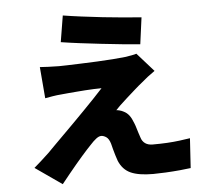

<svg xmlns="http://www.w3.org/2000/svg" viewBox="-59 -887 1117 1018"><g transform="rotate(-5 500.0 -377.5)"><path d="M312 -823Q355 -816 409.5 -809Q464 -802 522 -795.5Q580 -789 633.5 -784.5Q687 -780 727 -777L708 -635Q668 -638 614 -643.5Q560 -649 502 -655.5Q444 -662 388.5 -669Q333 -676 289 -683ZM771 -488Q748 -472 732 -459.5Q716 -447 700 -433Q681 -418 658 -397.5Q635 -377 612.5 -357Q590 -337 573.5 -321Q557 -305 551 -298Q557 -298 568.5 -295Q580 -292 589 -287Q606 -279 618 -263.5Q630 -248 640 -221Q645 -209 649 -195Q653 -181 657.5 -167.5Q662 -154 666 -142Q672 -122 687.5 -111Q703 -100 727 -100Q769 -100 804.5 -102Q840 -104 870.5 -108Q901 -112 927 -116L917 42Q897 45 859 48.5Q821 52 781.5 54Q742 56 716 56Q640 56 597.5 37Q555 18 535 -30Q530 -45 524.5 -62Q519 -79 515 -95.5Q511 -112 508 -123Q500 -150 486 -159.5Q472 -169 459 -169Q447 -169 432 -157.5Q417 -146 399 -126Q389 -116 376.5 -102Q364 -88 348.5 -70.5Q333 -53 315.5 -32Q298 -11 277.5 14Q257 39 234 68L92 -31Q108 -45 128.5 -63Q149 -81 172 -103Q187 -118 209 -140.5Q231 -163 259 -190.5Q287 -218 317 -248.5Q347 -279 377 -309.5Q407 -340 434 -368.5Q461 -397 483 -421Q464 -421 441.5 -420Q419 -419 396 -417.5Q373 -416 350.5 -414Q328 -412 308 -410.5Q288 -409 271 -407Q244 -405 220.5 -401Q197 -397 181 -394L167 -561Q184 -560 212 -558.5Q240 -557 269 -557Q282 -557 313 -558Q344 -559 386 -560.5Q428 -562 472 -564Q516 -566 556 -569Q596 -572 622 -575Q636 -577 655.5 -580.5Q675 -584 683 -587Z"/></g></svg>

Font: Noto Sans SC Black
Style: Regular
Weight: 900
Designer: Ryoko NISHIZUKA  (kana, bopomofo & ideographs); Paul D. Hunt (Latin, Greek & Cyrillic); Sandoll Communications , Soo-you
Foundry: Adobe
Version: Version 2.004-H2;hotconv 1.0.118;makeotfexe 2.5.65603